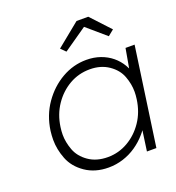

<svg xmlns="http://www.w3.org/2000/svg" viewBox="-134 -836 875 954"><g transform="rotate(-20 304.0 -359.5)"><path d="M279 10Q208 10 157 -25Q106 -60 86 -111.5Q66 -163 66 -213Q66 -235 69 -260Q80 -339 122.5 -400Q165 -461 226 -496Q287 -531 356 -531Q396 -531 430 -519Q464 -507 490 -485.5Q516 -464 533 -435Q538 -427 542 -418L560 -520H608L534 0H484L499 -107Q492 -97 483 -87Q458 -58 426 -36Q394 -14 356.5 -2Q319 10 279 10ZM293 -40Q350 -40 399.5 -68.5Q449 -97 482.5 -146.5Q516 -196 525 -261Q528 -282 528 -301Q528 -341 512.5 -382.5Q497 -424 455.5 -452.5Q414 -481 356 -481Q297 -481 247.5 -452.5Q198 -424 164.5 -374.5Q131 -325 122 -261Q119 -240 119 -221Q119 -182 134.5 -140Q150 -98 191.5 -69Q233 -40 293 -40ZM278 -603 253 -628 377 -729H439L533 -628L502 -603L402 -689Z"/></g></svg>

Font: Lexend ExtLt
Style: Italic
Weight: 250
Italic angle: -8.13011°
Designer: Bonnie Shaver-Troup, Thomas Jockin
Foundry: Lexend
Version: Version 1.007